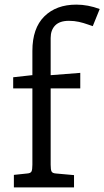

<svg xmlns="http://www.w3.org/2000/svg" viewBox="-20 -810 451 830"><path d="M37 -476 118 -485H120V-590Q120 -688 171.5 -739Q223 -790 310 -790Q360 -790 411 -771L381 -697Q377 -698 359 -704.5Q341 -711 321 -715.5Q301 -720 278 -720Q238 -720 218.5 -700Q199 -680 199 -646V-485L327 -495V-428H199V-98Q199 -76 203 -68.5Q207 -61 222 -60L300 -53V0H40V-54L97 -60Q112 -61 116 -68.5Q120 -76 120 -98V-428H37Z"/></svg>

Font: Enriqueta
Style: Regular
Weight: 400
Designer: Viviana Monsalve, Gustavo Ibarra
Foundry: Viviana Monsalve, Gustavo Ibarra
Version: Version 1.002